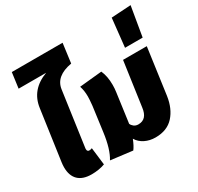

<svg xmlns="http://www.w3.org/2000/svg" viewBox="-186 -1114 1402 1359"><g transform="rotate(-30 515.0 -434.5)"><path d="M480 -890 459 -732Q323 -708 309 -608L246 -161V-154Q246 -135 264 -135Q274 -135 286 -140L303 2Q254 20 193 20Q122 20 85 -16Q48 -52 48 -121Q48 -140 51 -161L109 -570Q128 -710 273 -764H48L65 -890Z M984 -571 932 -195Q918 -98 864.5 -39Q811 20 716 20Q669 20 630.5 1Q592 -18 571 -53Q552 -5 532 21L354 -1Q396 -68 413 -197L440 -398Q445 -448 445 -472Q445 -519 432 -558L615 -576Q638 -526 638 -455Q638 -425 634 -398L603 -171L601 -158Q606 -144 620.5 -132.5Q635 -121 657 -121Q728 -121 739 -211L790 -571Z M870 -870 1030 -880 989 -638H845Z"/></g></svg>

Font: FiraGO Heavy
Style: Italic
Weight: 900
Italic angle: -8°
Designer: bBox Type GmbH
Foundry: bBox Type GmbH
Version: Version 1.001